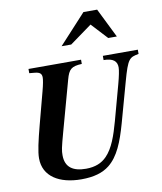

<svg xmlns="http://www.w3.org/2000/svg" viewBox="-101 -1020 945 1119"><g transform="rotate(-10 372.0 -461.0)"><path d="M744 -669H537V-644C594 -644 616 -623 616 -587C616 -570 609 -535 597 -491L540 -282C517 -199 493 -129 450 -85C421 -55 382 -38 327 -38C251 -38 205 -67 205 -139C205 -167 207 -180 233 -274L314 -568C330 -627 346 -641 408 -644V-669H97V-644L129 -641C161 -638 170 -627 170 -605C170 -593 165 -564 155 -527L104 -334C81 -246 67 -185 67 -145C67 -38 159 18 290 18C364 18 417 2 456 -29C515 -76 547 -156 577 -263L642 -497C679 -631 689 -633 744 -644ZM637 -766 551 -940H470L310 -766H367L498 -861L586 -766Z"/></g></svg>

Font: STIXGeneral
Style: Bold Italic
Weight: 700
Italic angle: -16.33°
Designer: MicroPress Inc., with final additions and corrections provided by Coen Hoffman, Elsevier (retired)
Version: Version 1.1.0